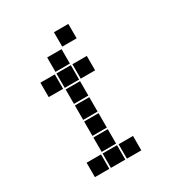

<svg xmlns="http://www.w3.org/2000/svg" viewBox="-185 -919 969 1039"><g transform="rotate(-30 300.0 -400.0)"><path d="M306 -795Q305 -795 305 -795Q305 -795 305 -794V-706Q305 -705 305 -705Q305 -705 306 -705H394Q395 -705 395 -705Q395 -705 395 -706V-794Q395 -795 395 -795Q395 -795 394 -795ZM206 -695Q205 -695 205 -695Q205 -695 205 -694V-606Q205 -605 205 -605Q205 -605 206 -605H294Q295 -605 295 -605Q295 -605 295 -606V-694Q295 -695 295 -695Q295 -695 294 -695ZM106 -595Q105 -595 105 -595Q105 -595 105 -594V-506Q105 -505 105 -505Q105 -505 106 -505H194Q195 -505 195 -505Q195 -505 195 -506V-594Q195 -595 195 -595Q195 -595 194 -595ZM206 -595Q205 -595 205 -595Q205 -595 205 -594V-506Q205 -505 205 -505Q205 -505 206 -505H294Q295 -505 295 -505Q295 -505 295 -506V-594Q295 -595 295 -595Q295 -595 294 -595ZM306 -595Q305 -595 305 -595Q305 -595 305 -594V-506Q305 -505 305 -505Q305 -505 306 -505H394Q395 -505 395 -505Q395 -505 395 -506V-594Q395 -595 395 -595Q395 -595 394 -595ZM206 -495Q205 -495 205 -495Q205 -495 205 -494V-406Q205 -405 205 -405Q205 -405 206 -405H294Q295 -405 295 -405Q295 -405 295 -406V-494Q295 -495 295 -495Q295 -495 294 -495ZM206 -395Q205 -395 205 -395Q205 -395 205 -394V-306Q205 -305 205 -305Q205 -305 206 -305H294Q295 -305 295 -305Q295 -305 295 -306V-394Q295 -395 295 -395Q295 -395 294 -395ZM206 -295Q205 -295 205 -295Q205 -295 205 -294V-206Q205 -205 205 -205Q205 -205 206 -205H294Q295 -205 295 -205Q295 -205 295 -206V-294Q295 -295 295 -295Q295 -295 294 -295ZM206 -195Q205 -195 205 -195Q205 -195 205 -194V-106Q205 -105 205 -105Q205 -105 206 -105H294Q295 -105 295 -105Q295 -105 295 -106V-194Q295 -195 295 -195Q295 -195 294 -195ZM106 -95Q105 -95 105 -95Q105 -95 105 -94V-6Q105 -5 105 -5Q105 -5 106 -5H194Q195 -5 195 -5Q195 -5 195 -6V-94Q195 -95 195 -95Q195 -95 194 -95ZM206 -95Q205 -95 205 -95Q205 -95 205 -94V-6Q205 -5 205 -5Q205 -5 206 -5H294Q295 -5 295 -5Q295 -5 295 -6V-94Q295 -95 295 -95Q295 -95 294 -95ZM306 -95Q305 -95 305 -95Q305 -95 305 -94V-6Q305 -5 305 -5Q305 -5 306 -5H394Q395 -5 395 -5Q395 -5 395 -6V-94Q395 -95 395 -95Q395 -95 394 -95Z"/></g></svg>

Font: Doto Black
Style: Regular
Weight: 900
Monospace: yes
Version: Version 1.000